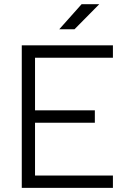

<svg xmlns="http://www.w3.org/2000/svg" viewBox="-20 -914 626 934"><path d="M85.9 0V-693.4H529.3V-633.3H150.4V-377.4H441.4V-316.9H150.4V-60.1H529.3V0ZM268.1 -771.5 377 -893.6H462.9L342.3 -771.5Z"/></svg>

Font: CaskaydiaCove NFP Light
Style: Regular
Weight: 300
Designer: Aaron Bell
Foundry: Saja Typeworks
Version: Version 2111.001; VTT 6.35;Nerd Fonts 3.1.1